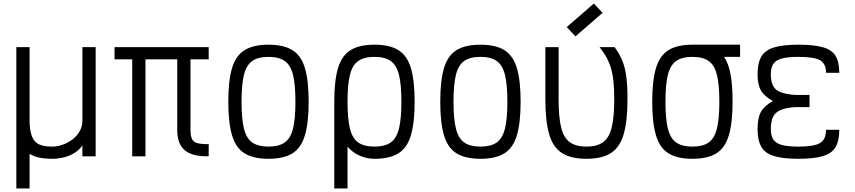

<svg xmlns="http://www.w3.org/2000/svg" viewBox="-20 -885 4840 1087"><path d="M72.5 182V-618H147.5V-187Q150.5 -136.5 163.2 -107.5Q176 -78.5 203 -66.8Q230 -55 275 -55Q304 -55 334.2 -65.5Q364.5 -76 390 -95.5Q415.5 -115 431 -142Q446.5 -169 446.5 -202.5V-618H521.5V0H446.5V-62Q429.5 -36.5 402.2 -19.5Q375 -2.5 342.2 5.8Q309.5 14 275 14Q233 14 201.8 7.2Q170.5 0.5 147.5 -14V182Z M1161.5 -0.5Q1071 2.5 1027.2 -33.5Q983.5 -69.5 983.5 -147.5V-618H1161.5V-549H628.5V-618H1161.5V-549H1058.5V-147.5Q1058.5 -115.5 1067 -98Q1075.5 -80.5 1098 -74.5Q1120.5 -68.5 1161.5 -69ZM728.5 0V-593H803.5V0Z M1500 14Q1414.5 14 1364.8 -16.8Q1315 -47.5 1293.8 -118.8Q1272.5 -190 1272.5 -309Q1272.5 -429 1293.8 -499.8Q1315 -570.5 1364.8 -601.2Q1414.5 -632 1500 -632Q1586 -632 1635.5 -601.2Q1685 -570.5 1706.2 -499.8Q1727.5 -429 1727.5 -309Q1727.5 -190 1706.2 -118.8Q1685 -47.5 1635.5 -16.8Q1586 14 1500 14ZM1500 -55Q1558.5 -55 1591.8 -78.2Q1625 -101.5 1638.8 -157Q1652.5 -212.5 1652.5 -309Q1652.5 -406.5 1638.8 -461.5Q1625 -516.5 1591.8 -539.8Q1558.5 -563 1500 -563Q1441.5 -563 1408.2 -539.8Q1375 -516.5 1361.2 -461.5Q1347.5 -406.5 1347.5 -309Q1347.5 -212.5 1361.2 -157Q1375 -101.5 1408.2 -78.2Q1441.5 -55 1500 -55Z M2100 14Q2058.5 14 2017.8 -3Q1977 -20 1944.2 -58Q1911.5 -96 1892 -157.8Q1872.5 -219.5 1872.5 -309Q1872.5 -429 1893.8 -499.8Q1915 -570.5 1964.8 -601.2Q2014.5 -632 2100 -632Q2186 -632 2235.5 -601.2Q2285 -570.5 2306.2 -499.8Q2327.5 -429 2327.5 -309Q2327.5 -190 2306.2 -118.8Q2285 -47.5 2235.5 -16.8Q2186 14 2100 14ZM1872.5 182V-308.5H1947.5V182ZM2100 -55Q2158.5 -55 2191.8 -78.2Q2225 -101.5 2238.8 -157Q2252.5 -212.5 2252.5 -309Q2252.5 -406.5 2238.8 -461.5Q2225 -516.5 2191.8 -539.8Q2158.5 -563 2100 -563Q2041.5 -563 2008.2 -539.8Q1975 -516.5 1961.2 -461.5Q1947.5 -406.5 1947.5 -309Q1947.5 -212.5 1961.2 -157Q1975 -101.5 2008.2 -78.2Q2041.5 -55 2100 -55Z M2700 14Q2614.5 14 2564.8 -16.8Q2515 -47.5 2493.8 -118.8Q2472.5 -190 2472.5 -309Q2472.5 -429 2493.8 -499.8Q2515 -570.5 2564.8 -601.2Q2614.5 -632 2700 -632Q2786 -632 2835.5 -601.2Q2885 -570.5 2906.2 -499.8Q2927.5 -429 2927.5 -309Q2927.5 -190 2906.2 -118.8Q2885 -47.5 2835.5 -16.8Q2786 14 2700 14ZM2700 -55Q2758.5 -55 2791.8 -78.2Q2825 -101.5 2838.8 -157Q2852.5 -212.5 2852.5 -309Q2852.5 -406.5 2838.8 -461.5Q2825 -516.5 2791.8 -539.8Q2758.5 -563 2700 -563Q2641.5 -563 2608.2 -539.8Q2575 -516.5 2561.2 -461.5Q2547.5 -406.5 2547.5 -309Q2547.5 -212.5 2561.2 -157Q2575 -101.5 2608.2 -78.2Q2641.5 -55 2700 -55Z M3300 14Q3213 14 3162 -18.2Q3111 -50.5 3089.2 -124.8Q3067.5 -199 3067.5 -324V-618H3142.5V-324Q3142.5 -221.5 3157 -163Q3171.5 -104.5 3206.2 -79.8Q3241 -55 3300 -55Q3360 -55 3394.2 -79.8Q3428.5 -104.5 3443 -163Q3457.5 -221.5 3457.5 -324Q3457.5 -380.5 3453.2 -422.8Q3449 -465 3439.2 -498Q3429.5 -531 3413.8 -559.8Q3398 -588.5 3374.5 -618H3459.5Q3487 -581 3503 -542Q3519 -503 3525.8 -451.5Q3532.5 -400 3532.5 -324Q3532.5 -199 3510.8 -124.8Q3489 -50.5 3438.2 -18.2Q3387.5 14 3300 14ZM3238 -679 3188.5 -731.5 3342 -865 3391.5 -812.5Z M3900 14Q3814.5 14 3764.8 -16.8Q3715 -47.5 3693.8 -118.8Q3672.5 -190 3672.5 -309Q3672.5 -429 3693.8 -499.8Q3715 -570.5 3764.8 -601.2Q3814.5 -632 3900 -632Q3964.5 -632 4008.2 -616.5Q4052 -601 4078 -564.5Q4104 -528 4115.8 -465.5Q4127.5 -403 4127.5 -309Q4127.5 -190 4106.2 -118.8Q4085 -47.5 4035.5 -16.8Q3986 14 3900 14ZM3900 -55Q3958.5 -55 3991.8 -78.2Q4025 -101.5 4038.8 -157Q4052.5 -212.5 4052.5 -309Q4052.5 -406.5 4038.8 -461.5Q4025 -516.5 3991.8 -539.8Q3958.5 -563 3900 -563Q3841.5 -563 3808.2 -539.8Q3775 -516.5 3761.2 -461.5Q3747.5 -406.5 3747.5 -309Q3747.5 -212.5 3761.2 -157Q3775 -101.5 3808.2 -78.2Q3841.5 -55 3900 -55ZM3900 -563V-632H4170V-563Z M4500.5 14Q4413 14 4362.2 -1.5Q4311.5 -17 4290.2 -53.8Q4269 -90.5 4269 -154Q4269 -217 4287.8 -251.2Q4306.5 -285.5 4355.5 -313Q4306.5 -340.5 4287.8 -373.2Q4269 -406 4269 -465Q4269 -528.5 4290.2 -564.8Q4311.5 -601 4362.2 -616.5Q4413 -632 4500.5 -632Q4588.5 -632 4639 -617.5Q4689.5 -603 4710.5 -568.5Q4731.5 -534 4731.5 -473H4656.5Q4656.5 -524.5 4623 -543.8Q4589.5 -563 4500.5 -563Q4441.5 -563 4407.2 -554Q4373 -545 4358.5 -523.8Q4344 -502.5 4344 -465Q4344 -424.5 4356.5 -399.8Q4369 -375 4399.2 -363.2Q4429.5 -351.5 4481 -347.5H4563V-278.5H4481Q4429.5 -275 4399.2 -262Q4369 -249 4356.5 -223.2Q4344 -197.5 4344 -154Q4344 -116.5 4358.5 -94.8Q4373 -73 4407.2 -64Q4441.5 -55 4500.5 -55Q4589.5 -55 4623 -75.5Q4656.5 -96 4656.5 -150H4731.5Q4731.5 -88 4710.5 -52.2Q4689.5 -16.5 4639 -1.2Q4588.5 14 4500.5 14Z"/></svg>

Font: Victor Mono Thin
Style: Regular
Weight: 100
Monospace: yes
Designer: Rune Bjørnerås
Version: Version 1.561;gftools[0.9.30]